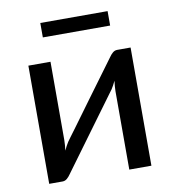

<svg xmlns="http://www.w3.org/2000/svg" viewBox="-77 -744 732 812"><g transform="rotate(-10 288.5 -338.0)"><path d="M69 0ZM69 0.5V-507H164V-171Q164 -161 163 -149.2Q162 -137.5 160.5 -126Q169.5 -145.5 179 -160.5Q179.5 -161.5 190.2 -176Q201 -190.5 217.8 -213.2Q234.5 -236 255.8 -265Q277 -294 299 -324Q351 -394.5 416.5 -483.5Q422 -492 430.8 -499.8Q439.5 -507.5 450.5 -507.5H508V0H413V-336Q413 -346 414 -357.8Q415 -369.5 416.5 -381Q412 -371 407.2 -362.5Q402.5 -354 398 -347Q397 -346 386.5 -331.5Q376 -317 359 -294Q342 -271 320.8 -242Q299.5 -213 277.5 -183Q225.5 -112.5 160.5 -23.5Q155 -15 146.2 -7.2Q137.5 0.5 126.5 0.5ZM150 -676H439V-614H150Z"/></g></svg>

Font: Lato Medium
Style: Regular
Weight: 500
Designer: Lukasz Dziedzic
Foundry: tyPoland Lukasz Dziedzic
Version: Version 2.006; 2014-01-15